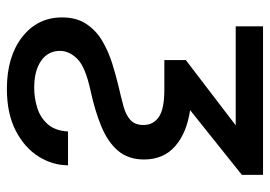

<svg xmlns="http://www.w3.org/2000/svg" viewBox="-132 -424 772 549"><g transform="rotate(90 254.5 -150.0)"><path d="M55.7 -515.6H480.5V-455.1L295.4 -307.1Q360.8 -297.4 398.7 -264.2Q436.5 -231 436.5 -175.3Q436.5 -130.4 411.6 -101.1Q386.7 -71.8 342.5 -53.5Q298.3 -35.2 240.2 -22.5Q171.9 -7.8 148.9 15.4Q126 38.6 126 64.9Q126 99.1 154.3 118.9Q182.6 138.7 231.4 138.7Q261.2 138.7 289.1 129.9Q316.9 121.1 335.7 99.9Q354.5 78.6 356.4 42H453.1Q453.1 85.9 428.2 126Q403.3 166 354.5 191.4Q305.7 216.8 234.4 216.8Q142.6 216.8 86.4 173.1Q30.3 129.4 30.3 59.1Q30.3 17.6 49.1 -10.5Q67.9 -38.6 97.9 -56.2Q127.9 -73.7 162.4 -84.5Q196.8 -95.2 227.5 -102.5Q259.8 -109.9 284.7 -116.7Q309.6 -123.5 323.7 -136.5Q337.9 -149.4 337.9 -173.8Q337.9 -201.7 315.2 -217.5Q292.5 -233.4 237.3 -233.4H152.3V-294.9L338.9 -437.5H55.7Z"/></g></svg>

Font: Inter Display
Style: Regular
Weight: 400
Designer: Rasmus Andersson
Foundry: rsms
Version: Version 4.001;git-9221beed3